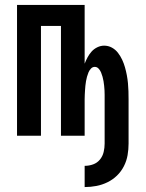

<svg xmlns="http://www.w3.org/2000/svg" viewBox="-20 -550 590 778"><path d="M323 208V122Q341 122 357.5 116Q374 110 385 96.5Q396 83 400 66Q404 49 404 32V-148Q404 -157 404 -166Q404 -175 403.5 -184Q403 -193 402 -202.5Q401 -212 399.5 -221Q398 -230 395.5 -239Q393 -248 389.5 -256.5Q386 -265 379.5 -272Q373 -279 364 -279Q355 -279 348.5 -272Q342 -265 338.5 -256.5Q335 -248 332.5 -239Q330 -230 328.5 -221Q327 -212 326 -202.5Q325 -193 324.5 -184Q324 -175 323.5 -166Q323 -157 323 -148V0H227V-445H146V0H49V-530H323V-292Q328 -305 335 -318Q342 -331 351.5 -341.5Q361 -352 374.5 -358.5Q388 -365 402 -365Q419 -365 433.5 -357Q448 -349 458 -336Q468 -323 475 -308Q482 -293 486.5 -277Q491 -261 494 -245Q497 -229 498.5 -213Q500 -197 500.5 -180.5Q501 -164 501 -148V32Q501 55 497 78.5Q493 102 482 123.5Q471 145 454 161.5Q437 178 415.5 188.5Q394 199 370.5 203.5Q347 208 323 208Z"/></svg>

Font: Lode Dark Term
Style: Bold
Weight: 700
Monospace: yes
Designer: Belleve Invis
Foundry: Belleve Invis
Version: Version 29.2.0